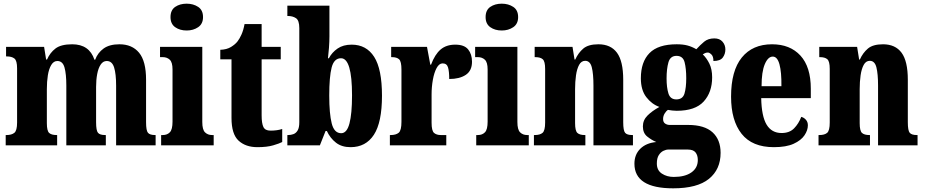

<svg xmlns="http://www.w3.org/2000/svg" viewBox="-20 -791 5034 1045"><path d="M11 0V-56H15Q43 -56 58 -68Q73 -80 73 -124V-419Q73 -461 58.5 -472.5Q44 -484 16 -484H13V-536H220L231 -467H236Q252 -504 282 -527Q312 -550 373 -550Q466 -550 494 -466H498Q512 -504 544 -527Q576 -550 630 -550Q699 -550 737 -504Q775 -458 775 -357V-126Q775 -80 785.5 -68Q796 -56 824 -56H827V0H612V-325Q612 -389 601 -424Q590 -459 561 -459Q541 -459 528 -439.5Q515 -420 509 -388Q503 -356 503 -318V-126Q503 -80 513.5 -68Q524 -56 552 -56H556V0H341V-325Q341 -389 331 -424Q321 -459 292 -459Q272 -459 259 -437.5Q246 -416 240.5 -381.5Q235 -347 235 -306V-121Q235 -79 247.5 -67.5Q260 -56 288 -56H291V0Z M996 -625Q959 -625 933.5 -643Q908 -661 908 -698Q908 -736 933.5 -753.5Q959 -771 996 -771Q1032 -771 1058.5 -753.5Q1085 -736 1085 -698Q1085 -661 1058.5 -643Q1032 -625 996 -625ZM857 0V-56H866Q890 -56 904.5 -71Q919 -86 919 -129V-413Q919 -452 904 -466Q889 -480 866 -480H851V-536H1081V-127Q1081 -85 1096 -70.5Q1111 -56 1134 -56H1143V0Z M1381 10Q1317 10 1278.5 -25.5Q1240 -61 1240 -149V-468H1179V-520Q1214 -521 1237.5 -535.5Q1261 -550 1273 -566Q1284 -580 1294.5 -603.5Q1305 -627 1311 -660H1404V-536H1508V-468H1404V-163Q1404 -120 1413.5 -100Q1423 -80 1452 -80Q1489 -80 1516 -89V-18Q1501 -10 1467 0Q1433 10 1381 10Z M1888 10Q1840 10 1808.5 -14.5Q1777 -39 1759 -78H1752L1721 0H1544V-56H1549Q1563 -56 1577 -61Q1591 -66 1600 -81Q1609 -96 1609 -126V-638Q1609 -680 1591 -692Q1573 -704 1547 -704H1544V-760H1773V-593Q1773 -565 1770.5 -531Q1768 -497 1765 -474H1770Q1787 -506 1817.5 -527Q1848 -548 1894 -548Q1974 -548 2016.5 -481.5Q2059 -415 2059 -270Q2059 -125 2015 -57.5Q1971 10 1888 10ZM1837 -66Q1868 -66 1882 -119Q1896 -172 1896 -272Q1896 -474 1836 -474Q1798 -474 1785 -423.5Q1772 -373 1772 -271Q1772 -172 1785.5 -119Q1799 -66 1837 -66Z M2102 0V-56H2106Q2135 -56 2150 -68.5Q2165 -81 2165 -128V-412Q2165 -456 2152.5 -468Q2140 -480 2113 -480H2109V-536H2304L2322 -439H2326Q2347 -495 2378 -521.5Q2409 -548 2458 -548Q2507 -548 2528 -522Q2549 -496 2549 -455Q2549 -406 2515 -383.5Q2481 -361 2425 -361Q2425 -402 2418.5 -424Q2412 -446 2389 -446Q2370 -446 2356.5 -421Q2343 -396 2336 -357Q2329 -318 2329 -277V-123Q2329 -79 2342.5 -67.5Q2356 -56 2379 -56H2409V0Z M2711 -625Q2674 -625 2648.5 -643Q2623 -661 2623 -698Q2623 -736 2648.5 -753.5Q2674 -771 2711 -771Q2747 -771 2773.5 -753.5Q2800 -736 2800 -698Q2800 -661 2773.5 -643Q2747 -625 2711 -625ZM2572 0V-56H2581Q2605 -56 2619.5 -71Q2634 -86 2634 -129V-413Q2634 -452 2619 -466Q2604 -480 2581 -480H2566V-536H2796V-127Q2796 -85 2811 -70.5Q2826 -56 2849 -56H2858V0Z M2886 0V-56H2890Q2919 -56 2933 -68Q2947 -80 2947 -124V-416Q2947 -457 2934 -468.5Q2921 -480 2894 -480H2890V-536H3096L3107 -467H3111Q3127 -503 3154.5 -526.5Q3182 -550 3237 -550Q3304 -550 3338 -504Q3372 -458 3372 -357V-126Q3372 -80 3382.5 -68Q3393 -56 3421 -56H3425V0H3210V-325Q3210 -389 3201 -424.5Q3192 -460 3165 -460Q3144 -460 3132 -438Q3120 -416 3115 -381Q3110 -346 3110 -306V-121Q3110 -79 3122.5 -67.5Q3135 -56 3163 -56H3166V0Z M3644 234Q3433 234 3433 100Q3433 50 3465 18.5Q3497 -13 3552 -18Q3526 -29 3502.5 -48Q3479 -67 3479 -103Q3479 -137 3504 -162Q3529 -187 3569 -209Q3527 -224 3497.5 -262.5Q3468 -301 3468 -365Q3468 -454 3515 -502Q3562 -550 3663 -550Q3697 -550 3721.5 -543.5Q3746 -537 3770 -523Q3791 -546 3812.5 -564Q3834 -582 3868 -582Q3897 -582 3912.5 -564Q3928 -546 3928 -522Q3928 -497 3914 -478Q3900 -459 3863 -459Q3863 -484 3852 -494.5Q3841 -505 3833 -505Q3823 -505 3816.5 -501.5Q3810 -498 3805 -495Q3826 -475 3841 -444.5Q3856 -414 3856 -370Q3856 -289 3810 -238.5Q3764 -188 3663 -188Q3654 -188 3638.5 -189.5Q3623 -191 3615 -193Q3607 -188 3598 -174Q3589 -160 3589 -143Q3589 -126 3600 -118.5Q3611 -111 3625 -111H3725Q3814 -111 3858 -71Q3902 -31 3902 41Q3902 131 3838.5 182.5Q3775 234 3644 234ZM3661 -250Q3696 -250 3705.5 -282Q3715 -314 3715 -365Q3715 -418 3706 -452.5Q3697 -487 3662 -487Q3628 -487 3618 -451.5Q3608 -416 3608 -364Q3608 -315 3618 -282.5Q3628 -250 3661 -250ZM3647 172Q3708 172 3743 147.5Q3778 123 3778 80Q3778 54 3765.5 38.5Q3753 23 3724 23H3617Q3605 23 3590.5 30Q3576 37 3565.5 53.5Q3555 70 3555 99Q3555 136 3582.5 154Q3610 172 3647 172Z M4192 10Q4074 10 4016.5 -62.5Q3959 -135 3959 -265Q3959 -406 4017.5 -478Q4076 -550 4182 -550Q4280 -550 4336.5 -488.5Q4393 -427 4393 -308V-257H4123Q4125 -158 4152.5 -112.5Q4180 -67 4234 -67Q4277 -67 4302 -92.5Q4327 -118 4341 -155Q4356 -151 4366.5 -139Q4377 -127 4377 -109Q4377 -82 4358.5 -54.5Q4340 -27 4299.5 -8.5Q4259 10 4192 10ZM4233 -322Q4234 -398 4222.5 -440.5Q4211 -483 4186 -483Q4160 -483 4142.5 -441.5Q4125 -400 4125 -322Z M4435 0V-56H4439Q4468 -56 4482 -68Q4496 -80 4496 -124V-416Q4496 -457 4483 -468.5Q4470 -480 4443 -480H4439V-536H4645L4656 -467H4660Q4676 -503 4703.5 -526.5Q4731 -550 4786 -550Q4853 -550 4887 -504Q4921 -458 4921 -357V-126Q4921 -80 4931.5 -68Q4942 -56 4970 -56H4974V0H4759V-325Q4759 -389 4750 -424.5Q4741 -460 4714 -460Q4693 -460 4681 -438Q4669 -416 4664 -381Q4659 -346 4659 -306V-121Q4659 -79 4671.5 -67.5Q4684 -56 4712 -56H4715V0Z"/></svg>

Font: Noto Serif Bengali ExtraCondensed Black
Style: Regular
Weight: 900
Width: 2
Designer: Juan Bruce, Universal Thirst, Indian Type Foundry and the Monotype Design Team.
Foundry: Monotype Imaging Inc.
Version: Version 2.003; ttfautohint (v1.8.4.7-5d5b)